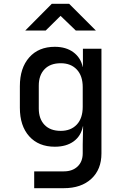

<svg xmlns="http://www.w3.org/2000/svg" viewBox="-20 -805 640 1005"><path d="M159 180V92H314Q359 92 386 66.5Q413 41 413 -3V-49L415 -144H414Q404 -93 365.5 -65Q327 -37 267 -37Q182 -37 133 -91.5Q84 -146 84 -241V-354Q84 -449 133 -504.5Q182 -560 267 -560Q325 -560 363.5 -532Q402 -504 413 -455H414V-550H511V-2Q511 82 458 131Q405 180 314 180ZM298 -120Q351 -120 382 -153Q413 -186 413 -246V-349Q413 -408 382 -441Q351 -474 298 -474Q243 -474 213 -442.5Q183 -411 183 -357V-237Q183 -183 213 -151.5Q243 -120 298 -120ZM112 -645 251 -785H342L482 -645H377L297 -722L219 -645Z"/></svg>

Font: JetBrains Mono NL Medium
Style: Regular
Weight: 500
Monospace: yes
Designer: Philipp Nurullin, Konstantin Bulenkov
Foundry: JetBrains
Version: Version 2.305; ttfautohint (v1.8.4.7-5d5b)